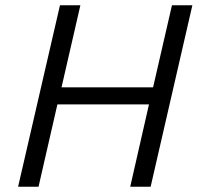

<svg xmlns="http://www.w3.org/2000/svg" viewBox="-20 -710 753 730"><path d="M48.8 0 208 -689.9H285.6L213.9 -377.9H562L633.8 -689.9H711.4L552.7 0H475.1L546.4 -313H198.2L126.5 0Z"/></svg>

Font: HK Grotesk Italic
Style: Regular
Weight: 400
Italic angle: -13°
Designer: Alfredo Marco Pradil and Stefan Peev
Foundry: Hanken Design Co.
Version: Version 1.000;PS 001.000;hotconv 1.0.88;makeotf.lib2.5.64775